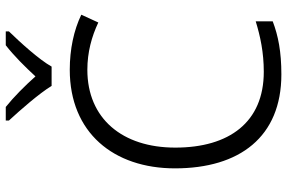

<svg xmlns="http://www.w3.org/2000/svg" viewBox="-185 -801 996 666"><g transform="rotate(-90 313.0 -468.0)"><path d="M348 -787H415C439 -830 499 -896 537 -935V-946H489C453 -918 414 -879 381 -843C349 -879 310 -918 275 -946H228V-935C264 -896 322 -830 348 -787ZM404 -663C465 -663 519 -648 568 -625L595 -684C541 -710 475 -724 404 -724C186 -724 62 -572 62 -359C62 -135 171 10 388 10C467 10 522 -1 572 -20V-79C520 -63 464 -51 397 -51C222 -51 134 -171 134 -358C134 -542 235 -663 404 -663Z"/></g></svg>

Font: Noto Sans Thaana Light
Style: Regular
Weight: 300
Designer: David Williams
Foundry: Google Inc.
Version: Version 3.001